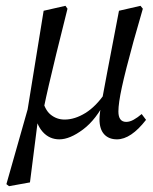

<svg xmlns="http://www.w3.org/2000/svg" viewBox="-20 -468 525 660"><path d="M11 172 2 165 75 -92 130 -431 205 -448 212 -438Q188 -343 173 -281Q158 -219 148 -176Q138 -133 130 -94L113 -77L83 159ZM184 11Q150 11 127 -14.5Q104 -40 98 -87L125 -131Q133 -91 154 -74Q175 -57 202 -57Q237 -57 273.5 -79.5Q310 -102 342 -149L345 -126Q311 -57 265.5 -23Q220 11 184 11ZM382 11Q354 11 338 -6.5Q322 -24 322 -58Q322 -68 324 -83.5Q326 -99 332 -131Q338 -163 349 -222L389 -431L463 -448L471 -438L439 -326Q411 -224 399 -168.5Q387 -113 387 -85Q387 -49 414 -49Q426 -49 439.5 -56.5Q453 -64 467 -76L482 -56Q430 11 382 11Z"/></svg>

Font: Lisu Bosa ExtraLight
Style: Italic
Weight: 200
Italic angle: -19°
Designer: David Morse, Annie Olsen, Victor Gaultney, Frank Grießhammer (Latin)
Foundry: SIL International
Version: Version 2.000